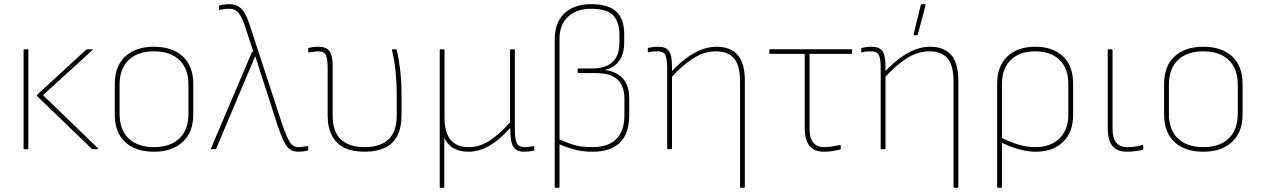

<svg xmlns="http://www.w3.org/2000/svg" viewBox="-20 -715 6047 920"><path d="M423 0Q421 0 420 -2L158 -254Q155 -257 158 -261L393 -477Q396 -479 398 -479H421Q423 -479 424 -478Q425 -477 422 -474L186 -259L449 -5Q451 -3 449.5 -1.5Q448 0 446 0ZM97 0Q93 0 93 -4V-475Q93 -479 97 -479H112Q116 -479 116 -475V-4Q116 0 112 0Z M718 12Q629 12 579.5 -34.5Q530 -81 530 -165V-314Q530 -398 580 -444.5Q630 -491 718 -491Q806 -491 856 -444.5Q906 -398 906 -314V-165Q906 -82 855.5 -35Q805 12 718 12ZM718 -10Q796 -10 839.5 -51.5Q883 -93 883 -170V-309Q883 -386 839.5 -427.5Q796 -469 718 -469Q640 -469 596.5 -427.5Q553 -386 553 -309V-170Q553 -93 596.5 -51.5Q640 -10 718 -10Z M1411 12Q1387 12 1371 2Q1355 -8 1340.5 -37Q1326 -66 1308 -120L1226 -375Q1221 -392 1215 -410Q1209 -428 1203 -445H1202Q1195 -427 1187.5 -409Q1180 -391 1172 -373L1016 -3Q1014 0 1011 0H994Q989 0 991 -4L1187 -465Q1188 -468 1192 -468H1194L1153 -592Q1143 -624 1126.5 -648.5Q1110 -673 1076 -673Q1065 -673 1054 -671.5Q1043 -670 1033 -668Q1029 -666 1029 -670V-685Q1029 -689 1033 -690Q1042 -692 1054 -693.5Q1066 -695 1079 -695Q1108 -695 1126 -682Q1144 -669 1155 -648Q1166 -627 1174 -603L1330 -126Q1352 -62 1367.5 -36Q1383 -10 1411 -10Q1422 -10 1433.5 -12Q1445 -14 1453 -15Q1457 -17 1457 -12V2Q1457 5 1453 7Q1443 9 1432 10.5Q1421 12 1411 12Z M1728 12Q1669 12 1630 -7Q1591 -26 1570.5 -65Q1550 -104 1550 -164V-388Q1550 -430 1542 -449.5Q1534 -469 1505 -469Q1496 -469 1484 -467Q1472 -465 1461 -464Q1457 -463 1457 -466V-482Q1457 -484 1458 -484.5Q1459 -485 1461 -486Q1469 -488 1482 -489.5Q1495 -491 1507 -491Q1543 -491 1558.5 -470.5Q1574 -450 1574 -396V-161Q1574 -83 1614 -46.5Q1654 -10 1728 -10Q1802 -10 1841.5 -47Q1881 -84 1881 -162V-255Q1881 -321 1875 -376.5Q1869 -432 1858 -475Q1857 -479 1861 -479H1876Q1880 -479 1881 -475Q1891 -435 1897.5 -379.5Q1904 -324 1904 -260V-165Q1904 -104 1884 -65Q1864 -26 1824.5 -7Q1785 12 1728 12Z M2091 185Q2087 185 2087 181V-475Q2087 -479 2091 -479H2106Q2110 -479 2110 -475V-152Q2110 -79 2139.5 -44.5Q2169 -10 2226 -10Q2280 -10 2329 -43Q2378 -76 2424 -129V-475Q2424 -479 2427 -479H2443Q2447 -479 2447 -475V-92Q2447 -48 2456.5 -29Q2466 -10 2494 -10Q2504 -10 2514.5 -11.5Q2525 -13 2537 -15Q2540 -17 2540 -13V2Q2540 4 2539.5 5Q2539 6 2537 7Q2529 9 2516 10.5Q2503 12 2492 12Q2455 12 2440 -11Q2425 -34 2425 -100V-102Q2375 -46 2325.5 -17Q2276 12 2225 12Q2140 12 2109 -54V181Q2109 185 2106 185Z M2642 185Q2638 185 2638 181V-525Q2638 -609 2685.5 -652Q2733 -695 2811 -695Q2895 -695 2933 -659.5Q2971 -624 2971 -552V-512Q2971 -456 2946 -422.5Q2921 -389 2881 -381V-379Q2935 -372 2965 -338.5Q2995 -305 2995 -243V-165Q2995 -74 2950 -31Q2905 12 2821 12Q2767 12 2726.5 0Q2686 -12 2657 -25V-49Q2690 -33 2727 -21.5Q2764 -10 2820 -10Q2892 -10 2932 -47.5Q2972 -85 2972 -165V-241Q2972 -278 2959.5 -306Q2947 -334 2916 -349.5Q2885 -365 2830 -365H2752Q2748 -365 2748 -369V-383Q2748 -387 2752 -387H2821Q2860 -387 2888.5 -400Q2917 -413 2932.5 -440Q2948 -467 2948 -511V-548Q2948 -611 2917.5 -642Q2887 -673 2811 -673Q2745 -673 2703 -636Q2661 -599 2661 -528V181Q2661 185 2657 185Z M3530 185Q3526 185 3526 181V-325Q3526 -400 3498 -434.5Q3470 -469 3410 -469Q3354 -469 3301 -435Q3248 -401 3195 -342V-369Q3231 -408 3267 -435Q3303 -462 3339.5 -476.5Q3376 -491 3414 -491Q3480 -491 3514.5 -452Q3549 -413 3549 -328V181Q3549 185 3546 185ZM3181 0Q3177 0 3177 -4V-388Q3177 -430 3169 -449.5Q3161 -469 3132 -469Q3123 -469 3111 -468.5Q3099 -468 3088 -464Q3084 -463 3084 -466V-482Q3084 -484 3085 -484.5Q3086 -485 3088 -486Q3096 -488 3109 -489.5Q3122 -491 3134 -491Q3170 -491 3185 -471Q3200 -451 3200 -397V-368V-358V-4Q3200 0 3197 0Z M3928 12Q3898 12 3877.5 0Q3857 -12 3846.5 -37Q3836 -62 3836 -102V-457H3669Q3666 -457 3666 -461V-475Q3666 -479 3669 -479H4059Q4063 -479 4063 -475V-461Q4063 -457 4059 -457H3859V-102Q3859 -52 3877.5 -31Q3896 -10 3929 -10Q3950 -10 3969.5 -13.5Q3989 -17 4004 -20Q4008 -22 4008 -18L4009 -3Q4009 1 4004 2Q3993 5 3972.5 8.5Q3952 12 3928 12Z M4553 185Q4549 185 4549 181V-325Q4549 -400 4521 -434.5Q4493 -469 4433 -469Q4377 -469 4324 -435Q4271 -401 4218 -342V-369Q4254 -408 4290 -435Q4326 -462 4362.5 -476.5Q4399 -491 4437 -491Q4503 -491 4537.5 -452Q4572 -413 4572 -328V181Q4572 185 4569 185ZM4204 0Q4200 0 4200 -4V-388Q4200 -430 4192 -449.5Q4184 -469 4155 -469Q4146 -469 4134 -468.5Q4122 -468 4111 -464Q4107 -463 4107 -466V-482Q4107 -484 4108 -484.5Q4109 -485 4111 -486Q4119 -488 4132 -489.5Q4145 -491 4157 -491Q4193 -491 4208 -471Q4223 -451 4223 -397V-368V-358V-4Q4223 0 4220 0ZM4361 -546Q4357 -546 4358 -551L4392 -691Q4394 -695 4397 -695H4413Q4416 -695 4415 -690L4378 -550Q4377 -546 4374 -546Z M4762 185Q4758 185 4758 181V-315Q4758 -398 4807 -444.5Q4856 -491 4940 -491Q5025 -491 5073.5 -445Q5122 -399 5122 -315V-164Q5122 -82 5074 -35Q5026 12 4942 12Q4905 12 4861 0Q4817 -12 4773 -35L4772 -58Q4816 -36 4857.5 -23Q4899 -10 4940 -10Q5014 -10 5056.5 -51.5Q5099 -93 5099 -164V-312Q5099 -388 5056.5 -428.5Q5014 -469 4940 -469Q4866 -469 4823.5 -428Q4781 -387 4781 -311V181Q4781 185 4777 185Z M5380 12Q5349 12 5328.5 0Q5308 -12 5298 -36.5Q5288 -61 5288 -101V-475Q5288 -479 5292 -479H5307Q5311 -479 5311 -475V-101Q5311 -51 5329.5 -30.5Q5348 -10 5381 -10Q5401 -10 5419.5 -12.5Q5438 -15 5453 -20Q5458 -21 5458 -17V-2Q5458 2 5454 3Q5442 6 5421.5 9Q5401 12 5380 12Z M5746 12Q5657 12 5607.5 -34.5Q5558 -81 5558 -165V-314Q5558 -398 5608 -444.5Q5658 -491 5746 -491Q5834 -491 5884 -444.5Q5934 -398 5934 -314V-165Q5934 -82 5883.5 -35Q5833 12 5746 12ZM5746 -10Q5824 -10 5867.5 -51.5Q5911 -93 5911 -170V-309Q5911 -386 5867.5 -427.5Q5824 -469 5746 -469Q5668 -469 5624.5 -427.5Q5581 -386 5581 -309V-170Q5581 -93 5624.5 -51.5Q5668 -10 5746 -10Z"/></svg>

Font: Sofia Sans Thin
Style: Regular
Weight: 250
Designer: Botio Nikoltchev, Ani Petrova
Foundry: lettersoup
Version: Version 4.101